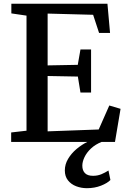

<svg xmlns="http://www.w3.org/2000/svg" viewBox="-20 -763 677 1032"><path d="M122.5 -60.5V-679L41 -691V-743H557.5L571.5 -586H512.5L480.5 -683.5L236 -690V-411.5L398 -414.5L412.5 -497H469.5V-265.5H412.5L398.5 -351.5L236 -354.5V-57L510.5 -67L567.5 -196L628 -178L598 0H40V-51ZM447 248.5Q416.5 248.5 389.2 238Q362 227.5 345.2 206.2Q328.5 185 328.5 153Q328.5 120.5 345.8 91.2Q363 62 391 38.2Q419 14.5 451 -1L483 -5L528 -1Q492.5 13 469 35.2Q445.5 57.5 434 82Q422.5 106.5 422.5 127.5Q422.5 153 436.5 167.5Q450.5 182 480 182Q504.5 182 524.8 173.5Q545 165 563 153.5L573.5 204.5Q557 221.5 522.8 235Q488.5 248.5 447 248.5Z"/></svg>

Font: Merriweather Medium
Style: Regular
Weight: 500
Version: Version 2.100